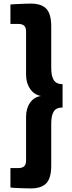

<svg xmlns="http://www.w3.org/2000/svg" viewBox="-20 -888 399 1068"><path d="M328 -290Q293 -290 279 -268Q265 -246 265 -201V33Q265 102 238 131Q211 160 151 160Q142 160 124.5 159.5Q107 159 89.5 158.5Q72 158 57 157Q42 156 38 155V47H80Q104 47 114.5 37Q125 27 125 5V-238Q125 -285 147.5 -317Q170 -349 208 -354Q170 -361 147.5 -393.5Q125 -426 125 -473V-713Q125 -735 114.5 -745Q104 -755 80 -755H38V-863Q42 -864 57 -864.5Q72 -865 89.5 -866Q107 -867 124.5 -867.5Q142 -868 151 -868Q211 -868 238 -839Q265 -810 265 -741V-510Q265 -465 279 -442.5Q293 -420 328 -420Z"/></svg>

Font: Encode Sans Wide
Style: Bold
Weight: 700
Designer: Pablo Impallari, Andres Torresi
Foundry: Pablo Impallari, Andres Torresi
Version: Version 1.000; ttfautohint (v1.00) -l 8 -r 50 -G 200 -x 14 -